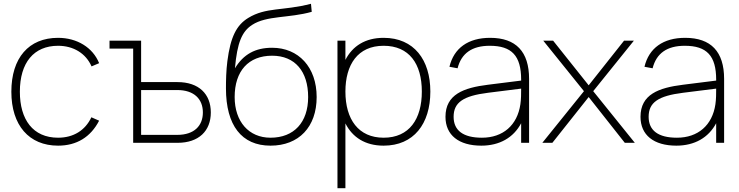

<svg xmlns="http://www.w3.org/2000/svg" viewBox="-20 -755 3908 1015"><path d="M287 15C385 15 459 -30 504 -117L463 -135C430.5 -65.5 368 -27 287 -27C154 -27 85 -123 85 -270C85 -424 159 -513 287 -513C368.5 -513 434 -472.5 464 -404L504 -421C471 -503.5 387.5 -555 287 -555C132 -555 40 -449 40 -270C40 -92.5 133.5 15 287 15Z M684 0H918.5C1031 0 1094.5 -63 1094.5 -160.5C1094.5 -258 1031 -321 918.5 -321H726V-540H559V-498H684ZM726 -42V-279H917C1007 -279 1052.5 -230.5 1052.5 -160.5C1052.5 -90.5 1007 -42 917 -42Z M1410 15C1560 15 1654 -84 1654 -242C1654 -399.5 1558.5 -502.5 1418.5 -502.5C1329.5 -502.5 1267 -468 1222 -394C1234 -530 1259 -588.5 1313 -623.5C1390 -673.5 1507.5 -658.5 1628 -692.5L1624 -735C1475 -696.5 1386.5 -718 1292 -660C1230 -622 1198.5 -559.5 1182 -432C1175.5 -382 1174.5 -329 1174.5 -288C1174.5 -92 1257.5 15 1410 15ZM1410 -27C1295.5 -27 1220.5 -112 1220.5 -242C1220.5 -379.5 1293.5 -460.5 1418.5 -460.5C1539.5 -460.5 1609 -377.5 1609 -242C1609 -108 1534 -27 1410 -27Z M1806 240V-102.5C1843 -29.5 1910 15 2008 15C2167 15 2255 -100 2255 -271C2255 -438 2169 -555 2008 -555C1911 -555 1843.5 -511.5 1806 -438.5V-540H1764V240ZM2008 -27C1875 -27 1806 -124 1806 -271C1806 -413 1871 -513 2008 -513C2143 -513 2210 -418 2210 -271C2210 -126 2144 -27 2008 -27Z M2571 -555C2455.5 -555 2379.5 -501 2356 -402L2399 -394C2419 -473.5 2475.5 -513 2569 -513C2685.5 -513 2735 -460 2735 -334V-329L2559.5 -307C2431 -291 2335 -256 2335 -137.5C2335 -41 2405 15 2524.5 15C2620.5 15 2694.5 -27 2735 -103.5V0H2777V-338C2777 -482 2707.5 -555 2571 -555ZM2735 -286.5C2735 -262.5 2735 -230.5 2731 -204C2715 -93 2639 -27 2527.5 -27C2429 -27 2378 -65 2378 -137.5C2378 -213 2428 -248 2559.5 -264.5Z M2900 0 3092 -242 3283 0H3336L3116 -273L3331 -540H3279L3092 -304L2904 -540H2852L3067 -273L2847 0Z M3602 -555C3486.5 -555 3410.5 -501 3387 -402L3430 -394C3450 -473.5 3506.5 -513 3600 -513C3716.5 -513 3766 -460 3766 -334V-329L3590.5 -307C3462 -291 3366 -256 3366 -137.5C3366 -41 3436 15 3555.5 15C3651.5 15 3725.5 -27 3766 -103.5V0H3808V-338C3808 -482 3738.5 -555 3602 -555ZM3766 -286.5C3766 -262.5 3766 -230.5 3762 -204C3746 -93 3670 -27 3558.5 -27C3460 -27 3409 -65 3409 -137.5C3409 -213 3459 -248 3590.5 -264.5Z"/></svg>

Font: Vela Sans ExtLt
Style: Regular
Weight: 200
Designer: Principal design: Mikhail Sharanda - project Manrope.
Design modification: Ravid Balaliev
Foundry: Mikhail Sharanda
Version: Version 1.001